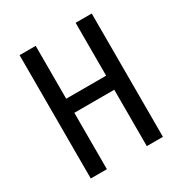

<svg xmlns="http://www.w3.org/2000/svg" viewBox="-171 -863 942 991"><g transform="rotate(-30 300.0 -367.5)"><path d="M85 0V-735H181V-420H419V-735H515V0H419V-336H181V0Z"/></g></svg>

Font: Iosevka Fixed Curly Md Ex
Style: Regular
Weight: 500
Width: 7
Monospace: yes
Designer: Belleve Invis
Foundry: Belleve Invis
Version: Version 30.1.2